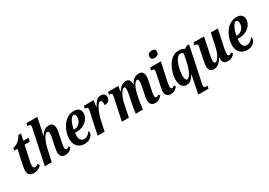

<svg xmlns="http://www.w3.org/2000/svg" viewBox="18 -1832 4390 3138"><g transform="rotate(-30 2212.5 -263.0)"><path d="M161 10Q116 10 86 -17Q56 -44 56 -96Q56 -117 60 -144Q64 -171 68 -191L128 -471H66L77 -519Q112 -519 161 -550.5Q210 -582 255 -659H303L277 -536H375L361 -471H262L203 -197Q198 -172 195 -151Q192 -130 192 -114Q192 -66 229 -66Q246 -66 262.5 -73.5Q279 -81 293 -91L311 -54Q283 -27 247 -8.5Q211 10 161 10Z M757 10Q710 10 685 -17Q660 -44 660 -87Q660 -105 664 -137Q668 -169 677 -209L695 -295Q698 -309 702.5 -330.5Q707 -352 710.5 -375Q714 -398 714 -415Q714 -433 708.5 -449.5Q703 -466 684 -466Q664 -466 644.5 -444Q625 -422 608 -387.5Q591 -353 578 -317Q565 -281 559 -252L503 0H372L504 -620Q507 -637 510 -651.5Q513 -666 513 -677Q513 -710 470 -710H454L464 -760H670L623 -535Q617 -507 611 -482Q605 -457 601 -441H603Q670 -546 759 -546Q812 -546 832 -514Q852 -482 852 -439Q852 -413 845.5 -380.5Q839 -348 833 -320L811 -210Q805 -180 800 -153.5Q795 -127 795 -106Q795 -65 822 -65Q835 -65 845.5 -71Q856 -77 870 -88L889 -55Q869 -30 836.5 -10Q804 10 757 10Z M1117 10Q1068 10 1028 -11.5Q988 -33 964 -76Q940 -119 940 -185Q940 -242 959.5 -304.5Q979 -367 1016.5 -422Q1054 -477 1109 -511.5Q1164 -546 1235 -546Q1293 -546 1324.5 -517Q1356 -488 1356 -435Q1356 -380 1323 -332.5Q1290 -285 1233.5 -256Q1177 -227 1106 -227H1075Q1070 -205 1070 -177Q1070 -122 1091.5 -92.5Q1113 -63 1154 -63Q1194 -63 1226.5 -87.5Q1259 -112 1276 -141Q1286 -131 1286 -110Q1286 -85 1267.5 -57Q1249 -29 1212 -9.5Q1175 10 1117 10ZM1089 -280Q1129 -280 1161.5 -299Q1194 -318 1213.5 -352Q1233 -386 1233 -430Q1233 -459 1223.5 -475Q1214 -491 1197 -491Q1178 -491 1160 -472.5Q1142 -454 1126 -423Q1110 -392 1098.5 -354.5Q1087 -317 1081 -280Z M1452 -385Q1457 -405 1460 -423Q1463 -441 1463 -456Q1463 -474 1452 -480Q1441 -486 1426 -486H1408L1418 -536H1604L1586 -419H1591Q1623 -478 1655.5 -512Q1688 -546 1739 -546Q1783 -546 1804 -526Q1825 -506 1825 -471Q1825 -425 1797.5 -400Q1770 -375 1720 -375Q1722 -419 1714.5 -443.5Q1707 -468 1687 -468Q1668 -468 1647 -444Q1626 -420 1606 -378.5Q1586 -337 1568.5 -285Q1551 -233 1539 -176L1501 0H1370Z M2452 9Q2400 9 2378 -23.5Q2356 -56 2356 -97Q2356 -119 2360 -146.5Q2364 -174 2374 -216L2391 -297Q2396 -320 2402.5 -356.5Q2409 -393 2409 -422Q2409 -440 2404 -454.5Q2399 -469 2382 -469Q2364 -469 2347 -450.5Q2330 -432 2314.5 -402Q2299 -372 2287 -336.5Q2275 -301 2268 -267L2254 -200Q2249 -178 2243 -140.5Q2237 -103 2232 -64.5Q2227 -26 2224 0H2088Q2091 -25 2097.5 -64.5Q2104 -104 2111.5 -146.5Q2119 -189 2126 -224L2142 -296Q2148 -325 2154 -360.5Q2160 -396 2160 -423Q2160 -438 2155.5 -452Q2151 -466 2136 -466Q2117 -466 2097.5 -444.5Q2078 -423 2060.5 -389Q2043 -355 2030 -318.5Q2017 -282 2011 -252L1959 0H1827L1911 -400Q1914 -414 1917 -428.5Q1920 -443 1920 -454Q1920 -473 1909.5 -479.5Q1899 -486 1881 -486H1865L1875 -536H2069L2053 -439H2057Q2095 -495 2131.5 -520Q2168 -545 2210 -545Q2259 -545 2277 -515Q2295 -485 2295 -447Q2295 -443 2295 -439Q2295 -435 2293 -430H2296Q2328 -492 2368 -518.5Q2408 -545 2459 -545Q2510 -545 2529.5 -513.5Q2549 -482 2549 -441Q2549 -414 2542 -379Q2535 -344 2529 -316L2507 -211Q2500 -180 2495.5 -153.5Q2491 -127 2491 -107Q2491 -66 2517 -66Q2530 -66 2541 -72Q2552 -78 2565 -89L2584 -57Q2565 -33 2532 -12Q2499 9 2452 9Z M2812 -634Q2784 -634 2765.5 -647.5Q2747 -661 2747 -689Q2747 -730 2772.5 -748Q2798 -766 2831 -766Q2857 -766 2877.5 -753Q2898 -740 2898 -710Q2898 -670 2871 -652Q2844 -634 2812 -634ZM2751 10Q2702 10 2676.5 -16.5Q2651 -43 2651 -86Q2651 -112 2658 -153.5Q2665 -195 2677 -247L2707 -391Q2716 -432 2716 -454Q2716 -473 2706 -479.5Q2696 -486 2676 -486H2660L2670 -536H2872L2802 -213Q2796 -182 2791.5 -154.5Q2787 -127 2787 -107Q2787 -65 2813 -65Q2826 -65 2836.5 -71.5Q2847 -78 2860 -89L2879 -56Q2858 -33 2829 -11.5Q2800 10 2751 10Z M3170 40Q3174 22 3180 -8Q3186 -38 3192 -65Q3198 -92 3200 -101H3196Q3166 -54 3132 -22Q3098 10 3043 10Q2991 10 2960 -33Q2929 -76 2929 -158Q2929 -219 2948 -285.5Q2967 -352 3002.5 -410Q3038 -468 3087.5 -505Q3137 -542 3198 -545Q3227 -546 3259.5 -539Q3292 -532 3317 -515L3368 -546H3410L3274 104Q3271 118 3268 130.5Q3265 143 3265 152Q3265 174 3277.5 182Q3290 190 3306 190H3334L3323 240H3131ZM3098 -65Q3116 -65 3135 -85Q3154 -105 3171.5 -138Q3189 -171 3203 -210.5Q3217 -250 3225 -289L3260 -457Q3255 -470 3242 -478.5Q3229 -487 3210 -487Q3181 -487 3157.5 -463.5Q3134 -440 3115.5 -401.5Q3097 -363 3084.5 -318.5Q3072 -274 3065.5 -231.5Q3059 -189 3059 -158Q3059 -108 3070 -86.5Q3081 -65 3098 -65Z M3826 10Q3770 10 3750.5 -16Q3731 -42 3731 -78Q3731 -92 3734 -111H3729Q3691 -54 3653 -22.5Q3615 9 3557 9Q3508 9 3488.5 -22Q3469 -53 3469 -95Q3469 -121 3475 -153Q3481 -185 3487 -212L3523 -388Q3528 -411 3531 -427Q3534 -443 3534 -456Q3534 -486 3493 -486H3478L3489 -536H3687L3624 -237Q3617 -208 3612 -176Q3607 -144 3607 -122Q3607 -102 3614.5 -88.5Q3622 -75 3639 -75Q3656 -75 3674 -94Q3692 -113 3709.5 -145Q3727 -177 3741 -215Q3755 -253 3763 -292L3814 -536H3947L3876 -202Q3872 -179 3868 -154.5Q3864 -130 3864 -107Q3864 -65 3891 -65Q3904 -65 3915 -71Q3926 -77 3939 -88L3958 -56Q3937 -32 3906.5 -11Q3876 10 3826 10Z M4186 10Q4137 10 4097 -11.5Q4057 -33 4033 -76Q4009 -119 4009 -185Q4009 -242 4028.5 -304.5Q4048 -367 4085.5 -422Q4123 -477 4178 -511.5Q4233 -546 4304 -546Q4362 -546 4393.5 -517Q4425 -488 4425 -435Q4425 -380 4392 -332.5Q4359 -285 4302.5 -256Q4246 -227 4175 -227H4144Q4139 -205 4139 -177Q4139 -122 4160.5 -92.5Q4182 -63 4223 -63Q4263 -63 4295.5 -87.5Q4328 -112 4345 -141Q4355 -131 4355 -110Q4355 -85 4336.5 -57Q4318 -29 4281 -9.5Q4244 10 4186 10ZM4158 -280Q4198 -280 4230.5 -299Q4263 -318 4282.5 -352Q4302 -386 4302 -430Q4302 -459 4292.5 -475Q4283 -491 4266 -491Q4247 -491 4229 -472.5Q4211 -454 4195 -423Q4179 -392 4167.5 -354.5Q4156 -317 4150 -280Z"/></g></svg>

Font: Noto Serif ExtraCondensed
Style: Bold Italic
Weight: 700
Width: 2
Italic angle: -12°
Designer: Monotype Design Team
Foundry: Monotype Imaging Inc.
Version: Version 2.013; ttfautohint (v1.8.4.7-5d5b)